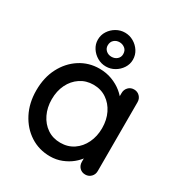

<svg xmlns="http://www.w3.org/2000/svg" viewBox="-183 -906 982 1044"><g transform="rotate(30 308.0 -383.5)"><path d="M497 -534Q518 -534 532.5 -519.5Q547 -505 547 -483V-51Q547 -29 532.5 -14.5Q518 0 497 0Q475 0 461 -14.5Q447 -29 447 -51V-123L467 -120Q467 -102 452.5 -80Q438 -58 413 -37.5Q388 -17 354 -3.5Q320 10 281 10Q212 10 157 -25.5Q102 -61 70 -123Q38 -185 38 -264Q38 -345 70 -406.5Q102 -468 156.5 -503Q211 -538 278 -538Q321 -538 357.5 -524Q394 -510 421 -488Q448 -466 463 -441.5Q478 -417 478 -395L447 -392V-483Q447 -504 461 -519Q475 -534 497 -534ZM293 -82Q340 -82 375.5 -106Q411 -130 431 -171.5Q451 -213 451 -264Q451 -316 431 -357Q411 -398 375.5 -422Q340 -446 293 -446Q247 -446 211 -422Q175 -398 155 -357Q135 -316 135 -264Q135 -213 155 -171.5Q175 -130 210.5 -106Q246 -82 293 -82ZM300 -565Q271 -565 246 -579.5Q221 -594 205.5 -618Q190 -642 190 -670Q190 -700 205.5 -724Q221 -748 246 -762.5Q271 -777 300 -777Q329 -777 354 -762.5Q379 -748 394.5 -724Q410 -700 410 -670Q410 -642 394.5 -618Q379 -594 354 -579.5Q329 -565 300 -565ZM300 -626Q321 -626 335 -638.5Q349 -651 349 -670Q349 -693 334 -705Q319 -717 300 -717Q280 -717 266 -704.5Q252 -692 252 -670Q252 -651 266 -638.5Q280 -626 300 -626Z"/></g></svg>

Font: Quicksand Light SemiBold
Style: Regular
Weight: 600
Version: Version 3.004